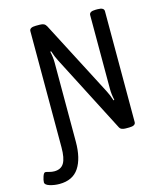

<svg xmlns="http://www.w3.org/2000/svg" viewBox="-208 -797 930 1104"><g transform="rotate(-15 256.5 -245.0)"><path d="M-77 180Q-77 167 -70 146Q-63 125 -54 125Q-48 125 -32.5 129.5Q-17 134 -2 134Q38 134 55.5 105Q73 76 73 11V-680Q73 -702 111 -702H135Q150 -702 159 -697.5Q168 -693 174 -682L406 -235Q420 -209 432 -172L437 -174Q429 -209 429 -240V-680Q429 -702 467 -702H479Q517 -702 517 -680V-20Q517 2 479 2H458Q430 2 422 -13L184 -475Q170 -501 158 -538L153 -536Q161 -501 161 -470V1Q161 101 124 156.5Q87 212 8 212Q-22 212 -49.5 203.5Q-77 195 -77 180Z"/></g></svg>

Font: Asap Condensed
Style: Regular
Weight: 400
Designer: Pablo Cosgaya
Foundry: Omnibus-Type
Version: Version 1.010; ttfautohint (v1.8)